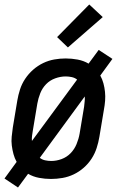

<svg xmlns="http://www.w3.org/2000/svg" viewBox="-23 -788 543 854"><path d="M57 46 -3 6 51 -68Q42 -84 37 -102.5Q32 -121 29.5 -140.5Q27 -160 29 -180Q31 -200 34 -221L54 -341Q58 -365 66 -390Q74 -415 89 -437.5Q104 -460 124.5 -478Q145 -496 169 -507.5Q193 -519 218.5 -523.5Q244 -528 269 -528Q296 -528 322.5 -523Q349 -518 371 -505L416 -566L477 -526L423 -452Q432 -436 437 -417.5Q442 -399 444 -379.5Q446 -360 444.5 -340Q443 -320 439 -299L419 -179Q415 -155 407 -130Q399 -105 384.5 -82.5Q370 -60 349.5 -42Q329 -24 305 -12.5Q281 -1 255 3.5Q229 8 204 8Q177 8 150.5 3Q124 -2 102 -15ZM119 -161 320 -434Q310 -442 296.5 -445Q283 -448 269 -448Q246 -448 222.5 -439.5Q199 -431 182 -413.5Q165 -396 156 -373Q147 -350 143 -327L123 -207Q121 -196 119.5 -184Q118 -172 119 -161ZM205 -72Q228 -72 251 -80.5Q274 -89 291 -106.5Q308 -124 317.5 -147Q327 -170 331 -193L351 -313Q352 -324 353.5 -336Q355 -348 354 -359L154 -86Q164 -78 177.5 -75Q191 -72 205 -72ZM279 -577 231 -623 374 -768 434 -712Z"/></svg>

Font: Iosevka Term Curly Medium
Style: Italic
Weight: 500
Italic angle: -9°
Designer: Belleve Invis
Foundry: Belleve Invis
Version: Version 32.3.0